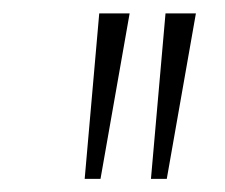

<svg xmlns="http://www.w3.org/2000/svg" viewBox="-20 -800 340 290"><path d="M129.9 -779.8H175.8L131.8 -529.8H107.9ZM230 -779.8H275.9L231.9 -529.8H208Z"/></svg>

Font: Cooper Hewitt
Style: Light Italic
Weight: 704
Designer: Village Type and Design LLC
Foundry: Cooper Hewitt Smithsonian Design Museum
Version: 1.000